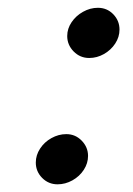

<svg xmlns="http://www.w3.org/2000/svg" viewBox="-20 -463 343 495"><path d="M232.4 -442.9Q255.9 -442.9 272 -426.3Q288.1 -409.7 288.1 -386.7Q288.1 -367.7 277.1 -350.8Q266.1 -334 248 -323.7Q230 -313.5 210 -313.5Q186.5 -313.5 169.9 -330.3Q153.3 -347.2 153.3 -370.1Q153.3 -389.2 164.6 -405.8Q175.8 -422.4 194.1 -432.6Q212.4 -442.9 232.4 -442.9ZM150.9 -117.2Q174.3 -117.2 190.7 -100.3Q207 -83.5 207 -61Q207 -42 196 -25.1Q185.1 -8.3 166.7 2Q148.4 12.2 128.4 12.2Q105 12.2 88.6 -4.4Q72.3 -21 72.3 -43.9Q72.3 -63 83.3 -79.8Q94.2 -96.7 112.5 -106.9Q130.9 -117.2 150.9 -117.2Z"/></svg>

Font: Lesson One
Style: Italic
Weight: 400
Italic angle: -14°
Designer: But Ko, Victor Gaultney, Annie Olsen, Julie Remington, Don Collingsworth, Eric Hays, Becca Hirsbrunner
Version: Version 1.100